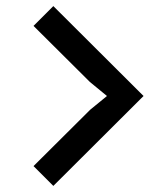

<svg xmlns="http://www.w3.org/2000/svg" viewBox="-20 -720 546 630"><path d="M451 -405 155 -110 90 -175 276 -360 331 -405 275 -451 90 -635 155 -700Z"/></svg>

Font: TypoPRO Sinkin Sans
Style: 400 Regular
Weight: 400
Designer: Keith Bates
Foundry: K-Type
Version: Sinkin Sans (version 1.0)  by Keith Bates   •   © 2014   www